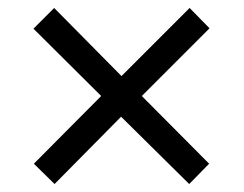

<svg xmlns="http://www.w3.org/2000/svg" viewBox="-20 -594 612 482"><path d="M456 -574 506 -523 336 -353 505 -183 455 -132 284 -301 117 -132 65 -183 234 -353 64 -522 116 -574 285 -403Z"/></svg>

Font: Noto Sans Osmanya
Style: Regular
Weight: 400
Designer: Monotype Design Team
Foundry: Monotype Imaging Inc.
Version: Version 2.001; ttfautohint (v1.8.4.7-5d5b)